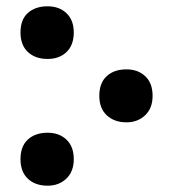

<svg xmlns="http://www.w3.org/2000/svg" viewBox="-20 -576 549 609"><path d="M45 -473Q45 -514 68.5 -535Q92 -556 131 -556Q168 -556 191 -534Q214 -512 214 -473Q214 -433 191 -411Q168 -389 131 -389Q92 -389 68.5 -411Q45 -433 45 -473ZM295 -272Q295 -313 318.5 -334.5Q342 -356 381 -356Q418 -356 441 -334Q464 -312 464 -272Q464 -233 440.5 -210.5Q417 -188 381 -188Q343 -188 319 -210Q295 -232 295 -272ZM45 -71Q45 -112 68.5 -133.5Q92 -155 131 -155Q168 -155 191 -133Q214 -111 214 -71Q214 -32 190.5 -9.5Q167 13 131 13Q92 13 68.5 -9Q45 -31 45 -71Z"/></svg>

Font: Noto Sans Georgian Bold Narrow
Style: Regular
Weight: 700
Width: 4
Designer: Monotype Design team
Foundry: Monotype Imaging Inc.
Version: Version 1.000